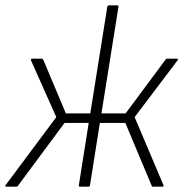

<svg xmlns="http://www.w3.org/2000/svg" viewBox="-30 -703 690 723"><path d="M-6 0Q-9 0 -10 -2.5Q-11 -5 -8 -7L182 -262L87 -475Q84 -482 91 -482H127Q131 -482 133 -478L218 -276H310L374 -677Q375 -683 381 -683H410Q418 -683 416 -677L352 -276H443L593 -478Q595 -482 600 -482H636Q643 -482 638 -475L477 -262L585 -7Q589 0 581 0H546Q541 0 541 -4L442 -240H346L309 -6Q308 0 303 0H272Q266 0 267 -6L304 -240H213L38 -4Q36 0 32 0Z"/></svg>

Font: Sofia Sans Semi Condensed ExtraLight
Style: Italic
Weight: 250
Italic angle: -9°
Version: Version 4.100